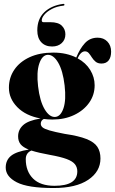

<svg xmlns="http://www.w3.org/2000/svg" viewBox="-20 -725 594 991"><path d="M314 -34Q386 -23.5 426.2 -7.5Q466.5 8.5 482.5 32.8Q498.5 57 498.5 93Q498.5 160.5 435.5 203Q372.5 245.5 256.5 245.5Q124 245.5 66.8 216Q9.5 186.5 9.5 140Q9.5 101.5 37 79.2Q64.5 57 128.5 47Q99 35.5 86.2 19.5Q73.5 3.5 73.5 -21Q73.5 -55.5 99.5 -79.2Q125.5 -103 189.5 -113.5Q113 -127.5 69.5 -171.8Q26 -216 26 -272.5Q26 -324 53.8 -365Q81.5 -406 133 -429.8Q184.5 -453.5 255 -453.5Q290 -453.5 319.8 -446.8Q349.5 -440 373.5 -428Q392 -473.5 418 -502Q444 -530.5 484 -530.5Q515 -530.5 534.2 -510.5Q553.5 -490.5 553.5 -458.5Q553.5 -429.5 540.8 -413.2Q528 -397 504 -397Q485 -397 473.5 -406.5Q462 -416 454.2 -428.5Q446.5 -441 438.5 -450.5Q430.5 -460 418.5 -460Q397 -460 380.5 -424Q423 -401 445.8 -363.8Q468.5 -326.5 468.5 -285Q468.5 -234.5 440 -194.5Q411.5 -154.5 362.2 -131.2Q313 -108 251 -108Q227.5 -108 206 -111Q190.5 -103 190.5 -86.5Q190.5 -75.5 199.8 -67.5Q209 -59.5 235.5 -51.8Q262 -44 314 -34ZM225 -442Q197 -439.5 182.5 -396.2Q168 -353 176.5 -279.5Q185.5 -203 210.5 -161Q235.5 -119 265.5 -121.5Q293.5 -124 307.8 -166.8Q322 -209.5 313.5 -284Q304.5 -361 279.8 -402.5Q255 -444 225 -442ZM113 96.5Q113 159 150.5 196.5Q188 234 261.5 234Q379 234 379 159.5Q379 138.5 367 123Q355 107.5 324.5 96Q294 84.5 238 74.5Q208 69 184.2 63.5Q160.5 58 142 52Q113 64.5 113 96.5ZM239 -610.5Q281 -610.5 299.2 -592.2Q317.5 -574 317.5 -548Q317.5 -520 298.5 -502.5Q279.5 -485 249 -485Q213.5 -485 193 -507Q172.5 -529 172.5 -568Q172.5 -627 208.5 -661.8Q244.5 -696.5 306 -705Q311.5 -706 312.5 -701.5Q313.5 -697 308.5 -696Q274 -692.5 248.5 -679.2Q223 -666 209.2 -649.5Q195.5 -633 195.5 -620Q195.5 -610.5 204.5 -610.5Z"/></svg>

Font: Fraunces 144pt S000
Style: Bold
Weight: 700
Version: Version 1.000; ttfautohint (v1.8.3)